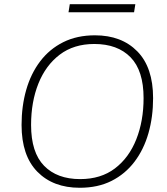

<svg xmlns="http://www.w3.org/2000/svg" viewBox="-20 -880 791 908"><path d="M357 8Q231 8 156.5 -68Q82 -144 82 -289Q82 -378 104 -455Q126 -532 170 -590Q214 -648 279 -680.5Q344 -713 429 -713Q555 -713 629.5 -637Q704 -561 704 -416Q704 -327 682 -250Q660 -173 616 -115Q572 -57 507.5 -24.5Q443 8 357 8ZM359 -33Q457 -33 523.5 -83.5Q590 -134 624.5 -221Q659 -308 659 -416Q659 -546 597.5 -609Q536 -672 426 -672Q329 -672 262.5 -621.5Q196 -571 161.5 -484.5Q127 -398 127 -289Q127 -159 188.5 -96Q250 -33 359 -33ZM304 -822 310 -860H620L614 -822Z"/></svg>

Font: Nunito Sans ExtraLight
Style: Italic
Weight: 200
Italic angle: -9°
Designer: Vernon Adams
Foundry: Vernon Adams
Version: Version 3.006; ttfautohint (v1.8.3)